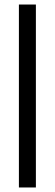

<svg xmlns="http://www.w3.org/2000/svg" viewBox="-20 -828 242 848"><path d="M63.5 0V-808H138.5V0Z"/></svg>

Font: Encode Sans Condensed Condensed
Style: Regular
Weight: 400
Width: 3
Designer: Multiple Designers
Foundry: Impallari Type
Version: Version 3.000; ttfautohint (v1.8.3) -l 8 -r 50 -G 200 -x 14 